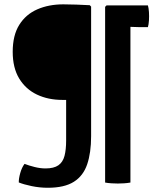

<svg xmlns="http://www.w3.org/2000/svg" viewBox="-20 -708 727 884"><path d="M284.5 -61Q284.5 -19 277 9.8Q269.5 38.5 248.8 53Q228 67.5 189.5 67.5Q166 67.5 139.8 61Q113.5 54.5 93 46.5Q80.5 63 73.2 88.8Q66 114.5 66.5 132Q88.5 141 125.5 148.8Q162.5 156.5 200 156.5Q276.5 156.5 320 129Q363.5 101.5 381.5 48.2Q399.5 -5 399.5 -81V-677.5L393.5 -684Q359 -685.5 331.8 -686.8Q304.5 -688 271.5 -688Q204.5 -688 151.8 -665Q99 -642 68.8 -593.8Q38.5 -545.5 38.5 -469.5Q38.5 -395.5 68.5 -346.2Q98.5 -297 150.2 -272.5Q202 -248 267 -248H284.5ZM464 -676.5 470.5 -683H580.5V132.5Q566.5 135 551.2 136Q536 137 522.5 137Q510.5 137 493.8 136Q477 135 464 132.5ZM523 -683H661Q664.5 -672 665.8 -652.5Q667 -633 665.8 -613.8Q664.5 -594.5 661 -583H623.5Q607.5 -583 591.8 -584Q576 -585 561.5 -585H523Z"/></svg>

Font: Signika Light Medium
Style: Regular
Weight: 500
Version: Version 2.003;gftools[0.9.32]